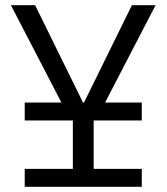

<svg xmlns="http://www.w3.org/2000/svg" viewBox="-20 -718 640 738"><path d="M75 -69H260V-255H75V-324H216L22 -698H115L299 -324H303L487 -698H578L384 -324H525V-255H340V-69H525V0H75Z"/></svg>

Font: IBM Plex Mono
Style: Regular
Weight: 400
Monospace: yes
Designer: Mike Abbink, Paul van der Laan, Pieter van Rosmalen
Foundry: Bold Monday
Version: Version 2.3